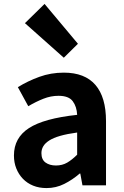

<svg xmlns="http://www.w3.org/2000/svg" viewBox="-20 -944 631 978"><path d="M217 14Q179 14 148.5 1.5Q118 -11 96.5 -33.5Q75 -56 63 -86Q51 -116 51 -152Q51 -242 127.5 -291.5Q204 -341 373 -359Q371 -401 350.5 -428.5Q330 -456 278 -456Q239 -456 201 -441Q163 -426 124 -403L71 -500Q121 -531 180 -552.5Q239 -574 305 -574Q412 -574 466 -511.5Q520 -449 520 -327V0H400L389 -60H386Q349 -28 307 -7Q265 14 217 14ZM265 -101Q297 -101 322 -115.5Q347 -130 373 -156V-269Q322 -262 287 -252Q252 -242 231 -228.5Q210 -215 200.5 -199Q191 -183 191 -164Q191 -131 212 -116Q233 -101 265 -101ZM107 -826 207 -924 377 -721 305 -650Z"/></svg>

Font: SpoqaHanSans-Bold
Style: Regular
Weight: 700
Designer: [Spoqa Han Sans] Dong-huui Kim \uAE40 \uB3D9 \uD718   [Noto Sans] Ryoko NISHIZUKA \u897F \u585A \u6DBC \u5B50  (kana & i
Foundry: Spoqa (http://www.spoqa-han-sans.com)
Version: Version 2.000